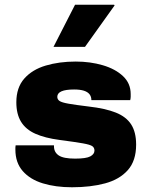

<svg xmlns="http://www.w3.org/2000/svg" viewBox="-20 -781 640 811"><path d="M284 10Q215 10 161 -6.5Q107 -23 76 -58.5Q45 -94 45 -149Q45 -154 45 -157.5Q45 -161 46 -167H208V-163Q208 -138 228 -124.5Q248 -111 297 -111Q344 -111 361.5 -120.5Q379 -130 379 -145Q379 -157 370 -163.5Q361 -170 330 -175.5Q299 -181 231 -190Q170 -198 129.5 -216Q89 -234 69 -266.5Q49 -299 49 -349Q49 -411 82.5 -449Q116 -487 173 -504Q230 -521 300 -521Q361 -521 414 -505.5Q467 -490 499.5 -459.5Q532 -429 532 -384Q532 -379 532 -372.5Q532 -366 530 -358H366Q366 -373 358 -383Q350 -393 334 -398Q318 -403 293 -403Q222 -403 222 -372Q222 -361 231.5 -354.5Q241 -348 269.5 -343Q298 -338 355 -331Q425 -323 469 -305.5Q513 -288 534 -255.5Q555 -223 555 -170Q555 -102 520 -62.5Q485 -23 424 -6.5Q363 10 284 10ZM206 -583 297 -761H462L464 -758L339 -583Z"/></svg>

Font: Chivo Mono Black
Style: Regular
Weight: 900
Designer: Hector Gatti
Foundry: Omnibus-Type
Version: Version 1.008